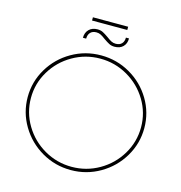

<svg xmlns="http://www.w3.org/2000/svg" viewBox="-129 -1024 1075 1142"><g transform="rotate(15 409.0 -453.0)"><path d="M768 -351Q768 -256 719.5 -174.5Q671 -93 588.5 -45Q506 3 409 3Q312 3 229.5 -45Q147 -93 98.5 -174.5Q50 -256 50 -351Q50 -446 98.5 -527Q147 -608 229.5 -655.5Q312 -703 409 -703Q506 -703 588.5 -655.5Q671 -608 719.5 -527Q768 -446 768 -351ZM70 -351Q70 -261 116 -184Q162 -107 240 -62Q318 -17 409 -17Q500 -17 578 -62Q656 -107 702 -184Q748 -261 748 -351Q748 -440 702 -516.5Q656 -593 578 -638Q500 -683 409 -683Q318 -683 240 -638Q162 -593 116 -516.5Q70 -440 70 -351ZM471 -773Q452 -773 437.5 -780.5Q423 -788 403 -802Q386 -815 373.5 -821.5Q361 -828 346 -828Q322 -828 309 -814Q296 -800 296 -776H276Q276 -808 295.5 -827.5Q315 -847 348 -847Q367 -847 381.5 -839.5Q396 -832 416 -818Q433 -805 445.5 -798.5Q458 -792 473 -792Q497 -792 510 -805.5Q523 -819 523 -843H542Q542 -811 523 -792Q504 -773 471 -773ZM519 -909V-889H302V-909Z"/></g></svg>

Font: Montserrat-Arabic Thin
Style: Regular
Weight: 250
Designer: Mohamed Gaber
Foundry: Kief Type Foundry
Version: Version 5.008